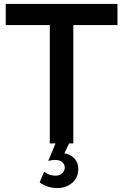

<svg xmlns="http://www.w3.org/2000/svg" viewBox="-20 -720 619 964"><path d="M8.8 -594.2V-700.2H569.8V-594.2H348.1V0H327.1L303.2 49.8Q335.4 55.7 354.2 76.2Q373 96.7 373 128.9Q373 171.4 342.8 197.8Q312.5 224.1 267.1 224.1Q217.3 224.1 179.2 195.8L201.2 142.1Q227.1 162.1 258.8 162.1Q279.3 162.1 292.2 149.7Q305.2 137.2 305.2 121.1Q305.2 105.5 292.7 94.2Q280.3 83 256.8 83Q240.7 83 222.2 87.9L258.8 0H230V-594.2Z"/></svg>

Font: Trueno
Style: Rg
Weight: 400
Designer: Julieta Ulanovsky
Foundry: Julieta Ulanovsky
Version: Version 3.001b